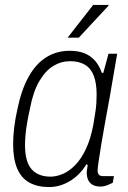

<svg xmlns="http://www.w3.org/2000/svg" viewBox="-20 -743 517 775"><path d="M178 12Q131 12 98.5 -6Q66 -24 49.5 -62.5Q33 -101 33 -161Q33 -194 37.5 -230Q42 -266 50 -301Q66 -380 95.5 -433Q125 -486 167 -512Q209 -538 261 -538Q296 -538 321 -528Q346 -518 363.5 -498Q381 -478 391 -449H397L418 -526H453L433 -410Q429 -384 421.5 -343Q414 -302 405.5 -256Q397 -210 390 -167.5Q383 -125 378.5 -94.5Q374 -64 374 -55Q374 -44 379 -38Q384 -32 397 -32H440L435 -5Q425 0 412 5Q399 10 385 10Q359 10 345 -3.5Q331 -17 330 -44Q330 -51 331.5 -59.5Q333 -68 334 -77L329 -80Q302 -36 262 -12Q222 12 178 12ZM184 -30Q207 -30 232.5 -40.5Q258 -51 282.5 -75.5Q307 -100 326.5 -141Q346 -182 357 -241Q361 -267 364.5 -288Q368 -309 369 -327.5Q370 -346 370 -362Q370 -406 359 -436Q348 -466 324 -481Q300 -496 263 -496Q227 -496 195.5 -477Q164 -458 139 -416Q114 -374 101 -305Q94 -274 89.5 -247.5Q85 -221 83 -199Q81 -177 81 -157Q81 -90 107.5 -60Q134 -30 184 -30ZM253 -591 356 -723H418V-720L298 -591Z"/></svg>

Font: Archivo SemiCondensed Thin
Style: Italic
Weight: 250
Width: 4
Italic angle: -10°
Designer: Hector Gatti
Foundry: Omnibus-Type
Version: Version 2.001